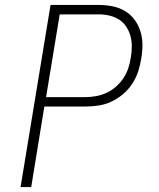

<svg xmlns="http://www.w3.org/2000/svg" viewBox="-20 -755 640 775"><path d="M63 0 184 -735H379Q407 -735 434.5 -729.5Q462 -724 484.5 -710.5Q507 -697 523 -675.5Q539 -654 547 -628Q555 -602 555 -574Q555 -546 550 -518Q546 -492 537.5 -466Q529 -440 513.5 -416.5Q498 -393 476 -374.5Q454 -356 429 -344.5Q404 -333 377.5 -329Q351 -325 325 -325H159L106 0ZM166 -363H325Q346 -363 368 -367Q390 -371 410.5 -380.5Q431 -390 448.5 -405.5Q466 -421 478.5 -440Q491 -459 498 -480.5Q505 -502 508 -523Q512 -545 512 -567.5Q512 -590 506.5 -610Q501 -630 489.5 -647.5Q478 -665 460.5 -676Q443 -687 422 -692Q401 -697 379 -697H221Z"/></svg>

Font: Iosevka Curly XLtExObl
Style: Regular
Weight: 200
Width: 7
Italic angle: -9°
Monospace: yes
Designer: Belleve Invis
Foundry: Belleve Invis
Version: Version 11.0.1; ttfautohint (v1.8.3)